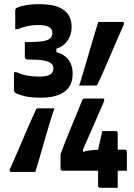

<svg xmlns="http://www.w3.org/2000/svg" viewBox="-20 -815 640 920"><path d="M359 -405Q362 -412 369 -435Q376 -458 385.5 -490.5Q395 -523 405.5 -558.5Q416 -594 425.5 -626.5Q435 -659 442 -681.5Q449 -704 451 -710Q455 -710 471 -710Q487 -710 508 -710Q529 -710 545 -710Q561 -710 565 -710Q571 -710 573 -706.5Q575 -703 573 -697Q570 -690 560.5 -668.5Q551 -647 538 -617Q525 -587 511 -554.5Q497 -522 484 -492Q471 -462 461.5 -440.5Q452 -419 448 -412Q446 -408 444 -406.5Q442 -405 438 -405Q434 -405 423.5 -405Q413 -405 399 -405Q385 -405 374 -405Q363 -405 359 -405ZM241 -296Q238 -289 230.5 -265.5Q223 -242 213.5 -210Q204 -178 193.5 -142.5Q183 -107 174 -74.5Q165 -42 158 -19.5Q151 3 149 9Q145 9 129.5 9Q114 9 94.5 9Q75 9 58.5 9Q42 9 35 9Q29 9 27 5.5Q25 2 27 -4Q30 -10 39.5 -31.5Q49 -53 62 -83Q75 -113 89 -146Q103 -179 116 -209Q129 -239 139 -260.5Q149 -282 152 -289Q154 -294 156 -295Q158 -296 162 -296Q167 -296 177.5 -296Q188 -296 201 -296Q214 -296 224.5 -296Q235 -296 241 -296ZM544 85Q540 85 528 85Q516 85 502 85Q488 85 476.5 85Q465 85 461 85Q456 85 453 82.5Q450 80 450 74V-95Q450 -97 452.5 -109.5Q455 -122 459 -138Q463 -154 466 -167.5Q469 -181 470 -187H533Q539 -187 541.5 -184Q544 -181 544 -176V34Q544 41 544 59Q544 77 544 85ZM588 3H281Q276 3 273 0Q270 -3 270 -8V-76Q270 -77 277 -94.5Q284 -112 295 -141Q306 -170 319.5 -202Q333 -234 345 -263.5Q357 -293 365 -312.5Q373 -332 374 -335Q377 -340 380.5 -341.5Q384 -343 388 -343Q392 -343 405 -343Q418 -343 433.5 -343Q449 -343 462 -343Q475 -343 479 -343V-331Q478 -328 469.5 -308.5Q461 -289 449 -261.5Q437 -234 423.5 -203Q410 -172 397.5 -144Q385 -116 376.5 -96Q368 -76 365 -71L378 -126V-68L364 -83Q382 -89 397.5 -92Q413 -95 430.5 -96.5Q448 -98 472 -98H577Q582 -98 585 -95Q588 -92 588 -87Q588 -83 588 -70.5Q588 -58 588 -42.5Q588 -27 588 -14Q588 -1 588 3ZM323 -684Q323 -645 298.5 -613.5Q274 -582 217 -574L250 -597V-550L217 -571Q258 -567 282 -552Q306 -537 317 -514.5Q328 -492 328 -465V-459Q328 -421 309.5 -396Q291 -371 257.5 -359Q224 -347 178 -347Q128 -347 98.5 -354Q69 -361 53 -370Q50 -373 48.5 -376Q47 -379 47 -384Q47 -389 47 -400.5Q47 -412 47 -426.5Q47 -441 47 -453Q47 -465 47 -469H59Q83 -458 109 -453Q135 -448 166 -448Q205 -448 220.5 -458Q236 -468 236 -488Q236 -501 226 -510.5Q216 -520 189.5 -525Q163 -530 111 -530Q106 -530 102.5 -533Q99 -536 99 -541Q99 -546 99 -562Q99 -578 99 -593Q99 -608 99 -613Q152 -613 180.5 -617Q209 -621 220 -630.5Q231 -640 231 -656Q231 -676 215 -685.5Q199 -695 162 -695Q134 -695 109.5 -689.5Q85 -684 65 -675H53Q53 -679 53 -691.5Q53 -704 53 -720Q53 -736 53 -748.5Q53 -761 53 -765Q53 -768 54.5 -772Q56 -776 62 -778Q75 -784 101 -789.5Q127 -795 170 -795Q227 -795 260.5 -781Q294 -767 308.5 -743Q323 -719 323 -690Z"/></svg>

Font: RecMonoLinear Nerd Font Mono
Style: Bold
Weight: 700
Monospace: yes
Version: Version 1.085; ttfautohint (v1.8.4.7-5d5b);Nerd Fonts 3.2.1